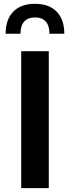

<svg xmlns="http://www.w3.org/2000/svg" viewBox="-20 -974 362 994"><path d="M9.2 -799.5H86.1Q86.1 -841.4 105.5 -862.6Q124.9 -883.8 161 -883.8Q197.2 -883.8 216.6 -862.6Q236 -841.4 236 -799.5H312.9Q312.9 -873.2 273.3 -913.7Q233.7 -954.3 161 -954.3Q88.3 -954.3 48.8 -913.7Q9.2 -873.2 9.2 -799.5ZM232.5 0V-709.1H89.9V0Z"/></svg>

Font: Estedad-FD VF
Style: Regular
Weight: 100
Designer: Amin Abedi
Version: Version 7.3